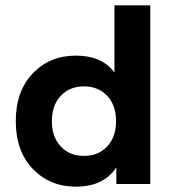

<svg xmlns="http://www.w3.org/2000/svg" viewBox="-20 -688 643 718"><path d="M264 10Q166 10 102.5 -56.5Q39 -123 39 -235Q39 -347 102.5 -413.5Q166 -480 264 -480Q361 -480 408 -417V-668H542V0H415V-62Q368 10 264 10ZM207 -140.5Q240 -105 294 -105Q348 -105 381 -140.5Q414 -176 414 -235Q414 -294 381 -329.5Q348 -365 294 -365Q240 -365 207 -329.5Q174 -294 174 -235Q174 -176 207 -140.5Z"/></svg>

Font: Gantari
Style: Bold
Weight: 700
Designer: Anugrah Pasau
Foundry: Lafontype
Version: Version 1.000